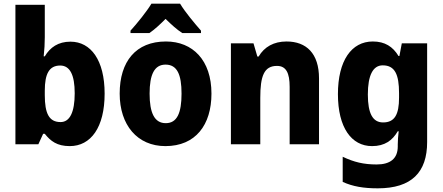

<svg xmlns="http://www.w3.org/2000/svg" viewBox="-20 -786 2411 1046"><path d="M224 -583V-760H64V0H189L215 -57H224C256 -17 291 10 360 10C475 10 550 -92 550 -276C550 -458 475 -559 364 -559C297 -559 253 -528 224 -479H218C222 -514 224 -550 224 -583ZM308 -429C361 -429 387 -378 387 -278C387 -174 360 -121 310 -121C247 -121 224 -168 224 -268V-292C224 -384 248 -429 308 -429Z M961 -766H805C780 -724 725 -656 691 -619V-606H794C823 -626 850 -651 882 -683C915 -651 943 -625 973 -606H1075V-619C1039 -660 988 -721 961 -766ZM1132 -276C1132 -458 1030 -560 884 -560C720 -560 632 -451 632 -276C632 -105 728 10 881 10C1046 10 1132 -106 1132 -276ZM795 -276C795 -380 821 -434 882 -434C945 -434 969 -380 969 -276C969 -171 945 -115 883 -115C821 -115 795 -172 795 -276Z M1541 -560C1472 -560 1420 -531 1389 -478H1382L1361 -550H1238V0H1398V-253C1398 -371 1418 -427 1489 -427C1539 -427 1558 -388 1558 -313V0H1718V-359C1718 -495 1649 -560 1541 -560Z M2011 -560C1895 -560 1821 -456 1821 -273C1821 -92 1894 10 2007 10C2076 10 2118 -21 2147 -71H2152C2149 -47 2147 -18 2147 1V12C2147 78 2106 110 2032 110C1961 110 1908 97 1847 68V205C1902 230 1961 240 2038 240C2223 240 2307 152 2307 -12V-550H2169L2156 -481H2151C2120 -532 2077 -560 2011 -560ZM2065 -430C2131 -430 2154 -381 2154 -278V-254C2154 -162 2130 -119 2067 -119C2011 -119 1984 -167 1984 -271C1984 -376 2012 -430 2065 -430Z"/></svg>

Font: Noto Sans Lao Looped SemiCondensed ExtraBold
Style: Regular
Weight: 800
Width: 4
Designer: Mark Frömberg, Ben Mitchell
Foundry: The Fontpad Ltd
Version: Version 1.002